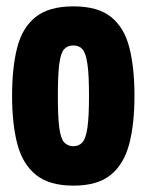

<svg xmlns="http://www.w3.org/2000/svg" viewBox="-20 -574 461 604"><path d="M18 -273Q18 -361 34 -424Q50 -487 92 -520.5Q134 -554 211 -554Q288 -554 329.5 -520.5Q371 -487 387 -424Q403 -361 403 -273Q403 -184 386.5 -121Q370 -58 328.5 -24Q287 10 211 10Q135 10 93 -24Q51 -58 34.5 -121Q18 -184 18 -273ZM162 -273Q162 -206 166.5 -172Q171 -138 182 -126Q193 -114 211 -114Q228 -114 239 -126Q250 -138 255 -172Q260 -206 260 -273Q260 -339 255 -373Q250 -407 239.5 -419Q229 -431 211 -431Q192 -431 181.5 -419Q171 -407 166.5 -373Q162 -339 162 -273Z"/></svg>

Font: Georama Condensed
Style: Bold
Weight: 700
Width: 3
Designer: Jean-Baptiste Levee
Foundry: Production Type
Version: Version 1.000